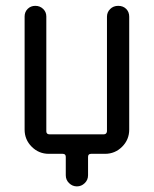

<svg xmlns="http://www.w3.org/2000/svg" viewBox="-20 -540 540 674"><path d="M151.4 0Q116.2 0 91.3 -24.9Q66.4 -49.8 66.4 -85V-482.4Q66.4 -498 77.1 -508.8Q87.9 -519.5 104 -519.5Q120.1 -519.5 131.3 -508.8Q142.6 -498 142.6 -482.4V-79.1Q142.6 -68.4 154.3 -68.4H343.8Q354.5 -68.4 355.5 -79.1V-481.4Q355.5 -497.1 366.7 -508.3Q377.9 -519.5 395 -519.5Q412.1 -519.5 422.9 -508.8Q433.6 -498 433.6 -481.4V-85Q433.6 -49.8 408.7 -24.9Q383.8 0 348.6 0H299.8Q289.1 0 289.1 10.7V75.2Q289.1 91.8 277.3 103Q265.6 114.3 250 114.3Q234.4 114.3 222.7 103Q210.9 91.8 210.9 75.2V10.7Q210.9 0 200.2 0Z"/></svg>

Font: Rounded-X Mgen+ 1m regular
Style: Regular
Weight: 400
Designer: [Source Han Sans]
Ryoko NISHIZUKA  (kana & ideographs); Paul D. Hunt (Latin, Greek & Cyrillic); Wenlong ZHANG  (bopomofo
Version: Version 1.059.20150602